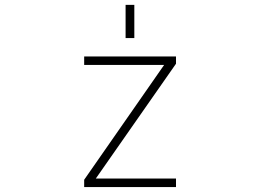

<svg xmlns="http://www.w3.org/2000/svg" viewBox="-20 -752 1040 774"><path d="M486.3 -598.6V-732.4H521.5V-598.6ZM366.2 -32.2H689.5V2H319.3V-27.3L641.6 -490.2H319.3V-524.4H689.5V-495.1Z"/></svg>

Font: Gen Shin Gothic Monospace ExtraLight
Style: Regular
Weight: 200
Designer: [Source Han Sans]
Ryoko NISHIZUKA  (kana & ideographs); Paul D. Hunt (Latin, Greek & Cyrillic); Wenlong ZHANG  (bopomofo
Version: Version 1.002.20150607